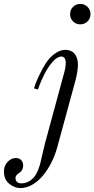

<svg xmlns="http://www.w3.org/2000/svg" viewBox="-117 -710 481 978"><path d="M-97 163Q-97 135 -78.5 115Q-60 95 -37 95Q-19 95 -9 105.5Q1 116 1 133Q1 159 -22 173Q-38 183 -38 196Q-38 224 -7 224Q22 224 47 202Q72 180 87 127Q90 115 99 75.5Q108 36 112 21L204 -318Q204 -318 209 -336Q214 -354 216 -367Q218 -380 218 -392Q218 -404 212.5 -413Q207 -422 196 -422Q174 -422 150 -394Q126 -366 108 -330Q90 -294 76 -254L56 -260Q64 -286 75 -310Q86 -334 101 -362Q116 -390 133 -410Q150 -430 172 -443Q194 -456 216 -456Q235 -456 248.5 -448Q262 -440 268.5 -428Q275 -416 277.5 -404.5Q280 -393 280 -382Q280 -353 269 -306L173 46Q162 84 144 119.5Q126 155 102 184Q78 213 48 230.5Q18 248 -13 248Q-43 248 -70 226Q-97 204 -97 163ZM255 -601Q240 -616 240 -638Q240 -660 255 -675Q270 -690 292 -690Q314 -690 329 -675Q344 -660 344 -638Q344 -616 329 -601Q314 -586 292 -586Q270 -586 255 -601Z"/></svg>

Font: Old Standard TT
Style: Italic
Weight: 400
Italic angle: -15.2°
Designer: Alexey Kryukov <alexios@thessalonica.org.ru>
Version: Version 2.2